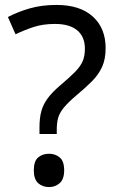

<svg xmlns="http://www.w3.org/2000/svg" viewBox="-20 -744 474 778"><path d="M140 -228Q140 -266 147.5 -293.5Q155 -321 173.5 -346Q192 -371 224 -398Q263 -431 284.5 -453Q306 -475 315 -496Q324 -517 324 -547Q324 -595 293 -621Q262 -647 203 -647Q154 -647 116 -634.5Q78 -622 43 -605L12 -675Q52 -696 100.5 -710Q149 -724 209 -724Q304 -724 356 -677Q408 -630 408 -549Q408 -504 393.5 -472.5Q379 -441 352.5 -414.5Q326 -388 290 -358Q257 -330 239.5 -309Q222 -288 216 -267.5Q210 -247 210 -218V-201H140ZM117 -54Q117 -91 134.5 -106Q152 -121 179 -121Q204 -121 222 -106Q240 -91 240 -54Q240 -18 222 -2Q204 14 179 14Q152 14 134.5 -2Q117 -18 117 -54Z"/></svg>

Font: Noto Sans Kawi
Style: Regular
Weight: 400
Designer: Fadhl Haqq
Version: Version 1.000